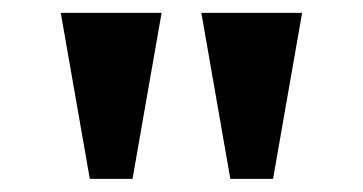

<svg xmlns="http://www.w3.org/2000/svg" viewBox="-20 -793 563 298"><path d="M337.5 -515.4 292.5 -773H448.9L403.8 -515.4ZM119.4 -515.4 74.3 -773H230.8L185.7 -515.4Z"/></svg>

Font: Noto Serif Telugu
Style: Regular
Weight: 400
Designer: Jelle Bosma - Monotype Design Team
Foundry: Monotype Imaging Inc.
Version: Version 2.003